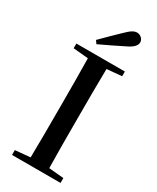

<svg xmlns="http://www.w3.org/2000/svg" viewBox="-240 -1030 897 1097"><g transform="rotate(30 208.5 -481.5)"><path d="M135 -809 149 -789C201 -813 252 -838 302 -863C348 -884 361 -905 361 -923C361 -943 342 -963 318 -963C299 -963 280 -952 249 -921C213 -887 174 -848 135 -809ZM48 -704 147 -695C149 -595 149 -495 149 -393V-342C149 -241 149 -140 147 -41L48 -32V0H368V-32L270 -41C268 -141 268 -242 268 -343V-393C268 -494 268 -596 270 -695L368 -704V-735H48Z"/></g></svg>

Font: GenKiMin2 TW SB
Style: Regular
Weight: 600
Version: Version 2.100;PS 2.1;hotconv 16.6.51;makeotf.lib2.5.65220 DE